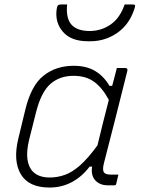

<svg xmlns="http://www.w3.org/2000/svg" viewBox="-20 -831 640 861"><path d="M311 -536Q367 -536 406 -513Q445 -490 471 -446H483Q488 -463 492.5 -481.5Q497 -500 504 -526H542Q554 -526 551 -513Q526 -411 499 -306Q472 -201 446 -99Q439 -72 445 -60Q451 -48 476 -48H511Q509 -39 506 -27Q503 -15 501 -6Q500 0 492 0H463Q428 0 407.5 -22Q387 -44 393 -84H382Q348 -39 302.5 -14.5Q257 10 202 10Q109 10 73.5 -49.5Q38 -109 62 -209L93 -337Q119 -447 175 -491.5Q231 -536 311 -536ZM128 -61Q154 -35 203 -35Q237 -35 270 -46.5Q303 -58 338.5 -89Q374 -120 417 -179Q429 -230 442 -281Q455 -332 468 -383Q440 -436 403 -463.5Q366 -491 310 -491Q248 -491 206.5 -455Q165 -419 142 -329L111 -206Q98 -153 103 -117Q108 -81 128 -61ZM382 -692Q434 -692 476 -721Q518 -750 539 -811H574Q584 -811 585.5 -807Q587 -803 582 -789Q559 -720 505 -683Q451 -646 385 -646H375Q299 -646 262.5 -688Q226 -730 234 -789Q236 -803 240 -807Q244 -811 254 -811H281Q275 -749 300.5 -720.5Q326 -692 382 -692Z"/></svg>

Font: Recursive Sn Lnr St Lt
Style: Italic
Weight: 300
Italic angle: -15°
Version: Version 1.079;hotconv 1.0.112;makeotfexe 2.5.65598; ttfautoh